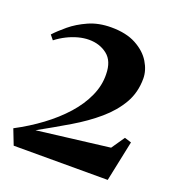

<svg xmlns="http://www.w3.org/2000/svg" viewBox="-100 -982 589 638"><g transform="rotate(20 195.0 -663.0)"><path d="M-4 -476.5Q44.5 -502 86.2 -533Q128 -564 159.5 -599.2Q191 -634.5 208.2 -672.8Q225.5 -711 224.5 -750.5Q224 -797 197.2 -818Q170.5 -839 132.5 -839Q114.5 -839 94.8 -833.8Q75 -828.5 56 -819Q37 -809.5 19.5 -796L6.5 -812Q22.5 -829.5 47.8 -850.5Q73 -871.5 108 -887.2Q143 -903 188 -903Q241 -903 276 -884Q311 -865 328.2 -836.5Q345.5 -808 345.5 -779Q345.5 -730 323 -691Q300.5 -652 261.8 -618.8Q223 -585.5 172.8 -555.8Q122.5 -526 67.5 -495.5L323.5 -527L355.5 -573.5L379.5 -566L349.5 -422.5H17Z"/></g></svg>

Font: Merriweather 144pt
Style: Bold
Weight: 700
Version: Version 2.100